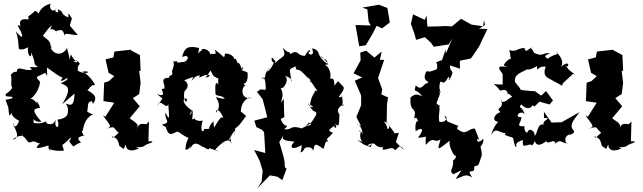

<svg xmlns="http://www.w3.org/2000/svg" viewBox="-20 -825 3629 1084"><path d="M288 -660C295 -629 335 -690 344 -620C342 -648 381 -625 419 -627L374 -681L386 -721C362 -755 367 -761 366 -726C311 -751 349 -756 305 -773C322 -738 273 -763 300 -780C272 -741 252 -792 268 -805C185 -783 206 -721 188 -764C202 -717 201 -762 178 -763C130 -719 139 -744 142 -716C133 -713 89 -729 93 -687C105 -659 79 -701 83 -674C115 -621 115 -591 70 -648C97 -564 72 -539 102 -547C99 -552 94 -536 139 -558C129 -517 163 -483 155 -530C189 -459 161 -466 195 -448C160 -440 132 -457 161 -433C117 -417 73 -468 73 -409C91 -400 70 -442 41 -402C47 -382 43 -380 44 -334C42 -344 69 -331 11 -293C12 -267 54 -291 50 -270L11 -261C38 -194 21 -225 34 -170C66 -214 14 -181 88 -143C76 -109 59 -99 58 -129C43 -122 112 -47 50 -36C114 -91 142 -16 94 -71C144 -35 129 -9 163 -26C194 -29 194 -1 217 -27C168 18 181 19 254 -4C250 37 288 28 243 12C293 31 329 27 341 25C327 -28 323 14 379 -49C382 -22 352 -44 394 2C446 -34 443 -11 428 -31C401 -60 477 -58 451 -62C425 -126 437 -69 447 -88C453 -107 454 -155 507 -181C507 -181 496 -177 472 -196C482 -236 468 -248 500 -254L504 -238C538 -281 503 -299 464 -321C481 -300 481 -348 517 -345C511 -360 478 -407 445 -420C498 -431 480 -395 420 -425C412 -477 455 -450 408 -487C439 -456 367 -488 408 -479C361 -528 396 -535 364 -475C384 -502 354 -542 360 -557C338 -511 282 -506 260 -568C255 -538 282 -563 266 -564C264 -610 225 -603 212 -642C220 -596 224 -640 272 -682C256 -625 260 -691 306 -638ZM169 -262 152 -269C172 -275 203 -323 206 -362C195 -383 164 -388 224 -405C205 -398 181 -389 236 -414C252 -383 245 -399 245 -444C297 -406 306 -399 334 -386C309 -358 339 -369 357 -384C373 -378 342 -365 323 -354C364 -341 387 -327 331 -236L401 -297C398 -218 376 -232 351 -240C387 -193 332 -153 387 -201C347 -183 374 -160 304 -149C325 -97 282 -91 295 -152C275 -101 250 -140 246 -117C279 -115 230 -129 242 -140C214 -129 203 -126 170 -131C169 -178 164 -130 214 -138C156 -203 168 -212 206 -216C195 -256 174 -263 194 -237Z M748 5C803 13 809 -22 791 4C791 -10 856 -21 837 -27H818L821 -139L779 -96L814 -122C752 -136 766 -109 740 -83C771 -120 758 -125 712 -157L769 -225C756 -240 743 -256 730 -271L766 -294L774 -357L766 -424L774 -426L770 -514L712 -545H724L626 -534L620 -501L576 -490L593 -414L625 -395L595 -367L568 -358L564 -254L625 -245L575 -166L561 -174C601 -115 621 -110 572 -96C635 -113 611 -112 650 -75C600 -30 626 -53 602 -61C631 -44 643 -53 654 -1C695 30 673 9 691 -8C689 10 705 41 764 13Z M897 -269 869 -229C883 -276 920 -200 930 -237C935 -164 941 -136 914 -189C907 -143 952 -136 894 -121C955 -79 933 -102 913 -118C931 -48 948 -69 981 -82C995 -79 1018 -55 1044 -47C1015 12 1038 23 1019 19C1059 29 1058 -29 1055 17C1067 -19 1086 -25 1124 5C1114 -9 1167 35 1160 11C1217 29 1228 36 1195 19C1264 -54 1283 -36 1290 -4C1270 -71 1295 -49 1269 -29C1305 -98 1318 -102 1299 -53C1308 -85 1307 -78 1308 -101C1338 -114 1369 -182 1370 -163C1356 -183 1390 -155 1339 -196C1342 -226 1349 -253 1384 -274L1401 -271C1332 -262 1344 -339 1366 -341C1335 -364 1383 -330 1378 -412C1381 -424 1315 -425 1353 -447C1335 -392 1354 -461 1320 -473C1319 -431 1323 -507 1302 -491C1302 -519 1236 -536 1250 -509C1237 -498 1253 -501 1192 -545C1215 -491 1157 -550 1164 -495C1186 -543 1113 -562 1118 -539C1094 -530 1096 -499 1104 -554C1046 -567 1022 -561 1008 -503C1058 -526 1044 -471 1007 -475C964 -463 993 -487 963 -477C931 -484 982 -493 951 -424C955 -399 955 -408 934 -393C949 -375 884 -403 907 -347C908 -321 916 -326 893 -323C894 -312 920 -273 866 -294ZM1230 -269 1199 -276C1198 -272 1238 -234 1199 -188C1202 -228 1233 -188 1251 -136C1237 -185 1223 -162 1186 -100C1197 -114 1188 -80 1185 -141C1140 -92 1182 -97 1133 -97C1131 -77 1105 -71 1124 -146C1108 -134 1056 -154 1091 -162C1050 -143 1071 -144 1068 -206C1061 -174 1036 -162 1065 -200C998 -246 1014 -278 1036 -266L1031 -248C1009 -271 1022 -319 1027 -316C1005 -297 1070 -339 1020 -372C1064 -386 1083 -404 1061 -371C1075 -375 1068 -397 1127 -403C1135 -413 1119 -460 1105 -386C1163 -420 1183 -394 1140 -386C1183 -441 1159 -434 1186 -396C1227 -369 1207 -400 1213 -347C1203 -364 1191 -365 1197 -292C1216 -277 1232 -290 1249 -267Z M1702 10C1702 10 1739 -5 1749 27C1755 -22 1765 -13 1805 15C1811 18 1817 -57 1838 -13C1817 -55 1825 -31 1860 -76C1808 -90 1872 -108 1867 -120C1862 -90 1897 -106 1865 -129C1896 -108 1894 -110 1896 -175C1910 -171 1854 -206 1924 -237C1897 -208 1928 -244 1906 -289L1914 -278C1862 -266 1932 -307 1919 -335C1882 -370 1896 -377 1868 -341C1868 -386 1858 -382 1844 -381C1852 -414 1836 -448 1817 -457C1823 -471 1862 -438 1791 -511C1803 -481 1829 -501 1829 -464C1756 -515 1799 -540 1741 -552C1767 -494 1698 -523 1731 -535C1730 -556 1707 -522 1702 -510C1650 -510 1670 -550 1618 -520C1613 -544 1617 -510 1576 -557C1600 -498 1576 -514 1534 -469C1536 -482 1512 -510 1514 -494C1508 -473 1545 -458 1532 -485C1500 -399 1460 -416 1510 -448C1460 -413 1492 -375 1457 -383C1472 -399 1482 -368 1480 -318C1431 -323 1457 -318 1430 -307L1463 -265L1489 -163L1416 -144L1427 -108L1461 -91L1471 -78L1478 39L1415 22L1446 83L1463 139L1457 201L1432 239L1504 165L1547 173L1574 192L1598 127L1588 119L1587 92L1582 64L1557 -23L1593 -80C1559 -32 1581 -33 1642 -25C1609 8 1630 26 1683 -6C1683 43 1663 40 1689 30ZM1669 -104C1614 -117 1629 -88 1584 -96C1623 -128 1582 -96 1565 -154L1585 -163L1582 -267L1566 -245C1573 -278 1584 -292 1563 -332C1577 -309 1618 -380 1589 -394C1593 -399 1636 -379 1624 -364C1621 -440 1595 -429 1663 -455C1629 -446 1672 -420 1654 -432C1667 -429 1670 -441 1725 -376C1700 -395 1723 -395 1736 -365C1724 -353 1736 -376 1731 -372C1761 -324 1787 -297 1761 -315C1732 -261 1741 -278 1730 -235L1750 -220C1748 -224 1722 -213 1721 -243C1753 -168 1769 -212 1765 -177C1735 -124 1730 -124 1703 -112C1738 -139 1714 -142 1736 -120C1662 -104 1660 -69 1694 -97Z M2144 5C2122 45 2199 -9 2207 21C2224 28 2233 -28 2260 22L2215 -23L2232 -75L2209 -72L2158 -143C2200 -100 2161 -85 2166 -108C2152 -141 2135 -144 2163 -133L2165 -238L2171 -275L2133 -292L2138 -320L2107 -405L2109 -368L2149 -487H2125L2135 -534L2094 -500L2047 -539L2014 -528L2016 -484L1976 -411L2025 -388L1983 -369L2017 -291L2019 -280V-231L1992 -165L2018 -114C1962 -133 2028 -133 2026 -66C2018 -102 1989 -80 2018 -84C1998 -23 2057 -11 1997 -36C2020 -18 2065 20 2079 -16C2075 27 2050 -8 2063 -10C2106 -26 2088 -1 2129 7ZM2054 -772 2061 -704 2073 -681 1987 -684 2008 -564 2045 -569 2086 -639 2106 -679 2137 -665 2181 -698 2167 -780 2120 -798 2112 -797 2025 -782Z M2713 -711 2707 -677 2642 -686 2583 -719 2532 -676 2494 -678 2454 -676 2393 -675 2388 -738 2378 -713 2312 -744 2300 -690 2320 -634 2329 -600 2379 -615 2413 -584 2429 -561 2513 -574 2534 -608 2497 -522 2496 -546 2476 -486C2415 -462 2459 -488 2446 -434C2379 -407 2408 -431 2386 -420C2357 -361 2414 -368 2392 -355C2369 -354 2363 -308 2327 -343C2315 -291 2322 -336 2365 -280C2323 -304 2313 -283 2298 -276C2290 -185 2336 -223 2319 -163C2323 -139 2323 -185 2342 -139C2335 -151 2320 -127 2327 -84C2358 -107 2382 -102 2340 -48C2404 -47 2378 -77 2384 -7C2432 -63 2429 -12 2467 -38C2463 -16 2440 29 2474 4L2522 -33C2505 -13 2543 54 2549 57C2527 41 2578 53 2538 81C2542 134 2511 136 2539 159L2586 136L2552 186C2613 162 2610 159 2645 176C2607 115 2662 165 2657 122C2660 101 2672 124 2685 97C2700 43 2708 67 2690 -11C2686 27 2718 -30 2707 -41C2672 0 2662 -57 2686 -34C2667 -83 2659 -106 2661 -98C2634 -106 2613 -63 2581 -85C2565 -95 2552 -94 2568 -114L2501 -141C2508 -132 2518 -122 2489 -169C2514 -168 2499 -128 2460 -138C2450 -198 2483 -222 2434 -247C2455 -197 2484 -243 2441 -228C2453 -284 2482 -301 2446 -319C2505 -282 2446 -293 2465 -361C2473 -376 2481 -331 2512 -392C2535 -346 2502 -400 2516 -372C2555 -442 2520 -404 2520 -456L2577 -437L2576 -482L2639 -495L2684 -561C2700 -595 2716 -628 2732 -661L2685 -663L2718 -684Z M2997 -223 3026 -251 3083 -235 3102 -258 3063 -311 3035 -285 3001 -310C2983 -310 2923 -316 2920 -318C2906 -345 2917 -321 2887 -364C2883 -403 2913 -411 2951 -431C2909 -430 2963 -412 2960 -458C2935 -438 2953 -415 3012 -452C3012 -408 3011 -454 3061 -449C3032 -374 3109 -381 3075 -384L3154 -341L3157 -354L3214 -407C3248 -400 3187 -418 3170 -464C3189 -419 3207 -501 3147 -447C3170 -482 3132 -522 3117 -532C3151 -515 3118 -528 3071 -493C3055 -509 3046 -505 3085 -525C3037 -528 3048 -501 2993 -528C2989 -560 2948 -552 2986 -555C2950 -546 2953 -521 2940 -555C2888 -548 2899 -531 2855 -542C2863 -518 2860 -502 2865 -493C2857 -499 2797 -446 2843 -452C2829 -440 2767 -471 2818 -407V-348C2743 -347 2766 -365 2804 -313C2804 -313 2850 -332 2846 -288C2853 -309 2848 -289 2904 -259C2889 -289 2879 -289 2838 -256C2811 -242 2805 -255 2810 -261C2827 -200 2773 -227 2805 -191C2777 -188 2741 -135 2810 -135C2809 -154 2774 -134 2753 -64C2782 -111 2793 -75 2836 -73C2814 -61 2861 -55 2877 -46C2883 -8 2892 15 2896 -1C2883 -22 2938 -36 2932 -35C2928 19 2941 -10 2991 -10C2966 -15 2983 16 2999 -29C3007 -7 3022 6 3068 -31C3061 -26 3064 -11 3104 -30C3086 -27 3133 -31 3108 -8C3148 -47 3147 -16 3186 -15C3175 -5 3153 -63 3204 -66C3234 -79 3217 -89 3210 -100C3199 -130 3222 -149 3252 -192L3151 -135L3094 -133L3051 -194V-159C3107 -160 3037 -147 3050 -122C3010 -131 3015 -60 2997 -59C3006 -75 2971 -113 2958 -78C2956 -72 2937 -83 2941 -112C2886 -110 2923 -129 2924 -164C2876 -159 2920 -212 2944 -178C2919 -242 2906 -204 2922 -236C2976 -183 2991 -247 2990 -229Z M3472 5C3527 13 3533 -22 3515 4C3515 -10 3580 -21 3561 -27H3542L3545 -139L3503 -96L3538 -122C3476 -136 3490 -109 3464 -83C3495 -120 3482 -125 3436 -157L3493 -225C3480 -240 3467 -256 3454 -271L3490 -294L3498 -357L3490 -424L3498 -426L3494 -514L3436 -545H3448L3350 -534L3344 -501L3300 -490L3317 -414L3349 -395L3319 -367L3292 -358L3288 -254L3349 -245L3299 -166L3285 -174C3325 -115 3345 -110 3296 -96C3359 -113 3335 -112 3374 -75C3324 -30 3350 -53 3326 -61C3355 -44 3367 -53 3378 -1C3419 30 3397 9 3415 -8C3413 10 3429 41 3488 13Z"/></svg>

Font: Asimov Aggro
Style: Condensed
Weight: 500
Designer: Google
Version: Version 2.000980; 2014